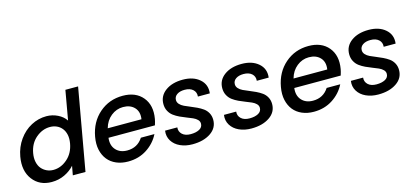

<svg xmlns="http://www.w3.org/2000/svg" viewBox="-62 -1206 3635 1681"><g transform="rotate(-15 1756.0 -365.5)"><path d="M34.2 -277.8Q48.8 -360.8 95.2 -425.8Q141.6 -490.7 207 -525.4Q272.5 -560.1 345.2 -560.1Q398.9 -560.1 447 -536.4Q495.1 -512.7 520 -474.1L566.9 -740.2H682.1L550.8 0H436L451.2 -83Q415.5 -42.5 361.6 -16.8Q307.6 8.8 244.1 8.8Q133.8 8.8 73 -71.8Q12.2 -152.3 34.2 -277.8ZM484.9 -275.9Q492.7 -320.3 485.1 -354.7Q477.5 -389.2 458.3 -412.8Q439 -436.5 411.4 -448.7Q383.8 -460.9 351.1 -460.9Q282.7 -460.9 224.4 -411.9Q166 -362.8 150.9 -277.8Q143.1 -234.4 150.9 -198.2Q158.7 -162.1 178.2 -138.9Q197.8 -115.7 225.3 -102.8Q252.9 -89.8 285.2 -89.8Q353.5 -89.8 411.6 -140.1Q469.7 -190.4 484.9 -275.9Z M1014.6 -463.9Q954.1 -463.9 905.3 -424.8Q856.4 -385.7 837.9 -318.8H1143.6Q1153.8 -385.3 1116.9 -424.6Q1080.1 -463.9 1014.6 -463.9ZM1219.7 -164.1Q1181.6 -87.9 1107.4 -39.6Q1033.2 8.8 936.5 8.8Q877.4 8.8 830.3 -11.5Q783.2 -31.7 753.4 -68.8Q723.6 -106 711.9 -158.4Q700.2 -210.9 711.9 -275.9Q734.9 -404.8 824.2 -482.4Q913.6 -560.1 1036.6 -560.1Q1154.8 -560.1 1216.8 -485.4Q1278.8 -410.6 1257.8 -291Q1254.9 -272.5 1243.7 -236.8H822.8Q814.5 -168.5 851.6 -127.7Q888.7 -86.9 953.6 -86.9Q1046.9 -86.9 1096.7 -164.1Z M1749.5 -151.9Q1749.5 -78.1 1685.1 -34.7Q1620.6 8.8 1520.5 8.8Q1458.5 8.8 1409.7 -13.4Q1360.8 -35.6 1335.4 -76.7Q1310.1 -117.7 1317.4 -168.9H1428.2Q1424.3 -130.9 1451.2 -106Q1478 -81.1 1527.3 -81.1Q1575.7 -81.1 1606.4 -97.9Q1637.2 -114.7 1637.2 -147.9Q1637.2 -167.5 1622.1 -183.1Q1606.9 -198.7 1582.8 -209.5Q1558.6 -220.2 1529.3 -231.2Q1500 -242.2 1470.9 -255.9Q1441.9 -269.5 1417.7 -287.4Q1393.6 -305.2 1378.4 -333.5Q1363.3 -361.8 1363.3 -397.9Q1363.3 -470.7 1423.8 -515.4Q1484.4 -560.1 1581.5 -560.1Q1676.8 -560.1 1733.4 -510.7Q1790 -461.4 1780.3 -382.8H1672.4Q1676.3 -421.9 1649.7 -446Q1623 -470.2 1574.2 -470.2Q1531.2 -470.2 1504.9 -451.9Q1478.5 -433.6 1478.5 -402.8Q1478.5 -381.8 1493.4 -365.2Q1508.3 -348.6 1532.2 -337.2Q1556.2 -325.7 1585 -314.5Q1613.8 -303.2 1642.8 -289.3Q1671.9 -275.4 1695.8 -258.3Q1719.7 -241.2 1734.6 -213.9Q1749.5 -186.5 1749.5 -151.9Z M2283.2 -151.9Q2283.2 -78.1 2218.8 -34.7Q2154.3 8.8 2054.2 8.8Q1992.2 8.8 1943.4 -13.4Q1894.5 -35.6 1869.1 -76.7Q1843.8 -117.7 1851.1 -168.9H1961.9Q1958 -130.9 1984.9 -106Q2011.7 -81.1 2061 -81.1Q2109.4 -81.1 2140.1 -97.9Q2170.9 -114.7 2170.9 -147.9Q2170.9 -167.5 2155.8 -183.1Q2140.6 -198.7 2116.5 -209.5Q2092.3 -220.2 2063 -231.2Q2033.7 -242.2 2004.6 -255.9Q1975.6 -269.5 1951.4 -287.4Q1927.2 -305.2 1912.1 -333.5Q1897 -361.8 1897 -397.9Q1897 -470.7 1957.5 -515.4Q2018.1 -560.1 2115.2 -560.1Q2210.4 -560.1 2267.1 -510.7Q2323.7 -461.4 2314 -382.8H2206.1Q2210 -421.9 2183.3 -446Q2156.7 -470.2 2107.9 -470.2Q2064.9 -470.2 2038.6 -451.9Q2012.2 -433.6 2012.2 -402.8Q2012.2 -381.8 2027.1 -365.2Q2042 -348.6 2065.9 -337.2Q2089.8 -325.7 2118.7 -314.5Q2147.5 -303.2 2176.5 -289.3Q2205.6 -275.4 2229.5 -258.3Q2253.4 -241.2 2268.3 -213.9Q2283.2 -186.5 2283.2 -151.9Z M2698.7 -463.9Q2638.2 -463.9 2589.4 -424.8Q2540.5 -385.7 2522 -318.8H2827.6Q2837.9 -385.3 2801 -424.6Q2764.2 -463.9 2698.7 -463.9ZM2903.8 -164.1Q2865.7 -87.9 2791.5 -39.6Q2717.3 8.8 2620.6 8.8Q2561.5 8.8 2514.4 -11.5Q2467.3 -31.7 2437.5 -68.8Q2407.7 -106 2396 -158.4Q2384.3 -210.9 2396 -275.9Q2418.9 -404.8 2508.3 -482.4Q2597.7 -560.1 2720.7 -560.1Q2838.9 -560.1 2900.9 -485.4Q2962.9 -410.6 2941.9 -291Q2939 -272.5 2927.7 -236.8H2506.8Q2498.5 -168.5 2535.6 -127.7Q2572.8 -86.9 2637.7 -86.9Q2731 -86.9 2780.8 -164.1Z M3433.6 -151.9Q3433.6 -78.1 3369.1 -34.7Q3304.7 8.8 3204.6 8.8Q3142.6 8.8 3093.8 -13.4Q3044.9 -35.6 3019.5 -76.7Q2994.1 -117.7 3001.5 -168.9H3112.3Q3108.4 -130.9 3135.3 -106Q3162.1 -81.1 3211.4 -81.1Q3259.8 -81.1 3290.5 -97.9Q3321.3 -114.7 3321.3 -147.9Q3321.3 -167.5 3306.2 -183.1Q3291 -198.7 3266.8 -209.5Q3242.7 -220.2 3213.4 -231.2Q3184.1 -242.2 3155 -255.9Q3126 -269.5 3101.8 -287.4Q3077.6 -305.2 3062.5 -333.5Q3047.4 -361.8 3047.4 -397.9Q3047.4 -470.7 3107.9 -515.4Q3168.5 -560.1 3265.6 -560.1Q3360.8 -560.1 3417.5 -510.7Q3474.1 -461.4 3464.4 -382.8H3356.4Q3360.4 -421.9 3333.7 -446Q3307.1 -470.2 3258.3 -470.2Q3215.3 -470.2 3189 -451.9Q3162.6 -433.6 3162.6 -402.8Q3162.6 -381.8 3177.5 -365.2Q3192.4 -348.6 3216.3 -337.2Q3240.2 -325.7 3269 -314.5Q3297.9 -303.2 3326.9 -289.3Q3356 -275.4 3379.9 -258.3Q3403.8 -241.2 3418.7 -213.9Q3433.6 -186.5 3433.6 -151.9Z"/></g></svg>

Font: SVN-Poppins Medium
Style: Italic
Weight: 500
Italic angle: -10°
Designer: Ninad Kale (Devanagari), Jonny Pinhorn (Latin)
Foundry: Indian Type Foundry
Version: Version 3.002 2017